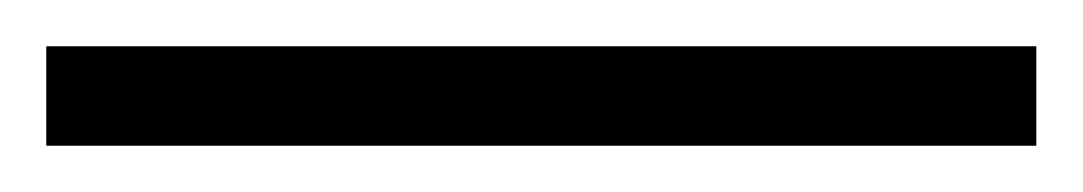

<svg xmlns="http://www.w3.org/2000/svg" viewBox="-24 -823 468 83"><path d="M-4 -760H424V-803H-4Z"/></svg>

Font: Noto Serif Hebrew SemiCondensed ExtraLight
Style: Regular
Weight: 200
Width: 4
Designer: Monotype Design Team
Foundry: Monotype Imaging Inc.
Version: Version 2.004